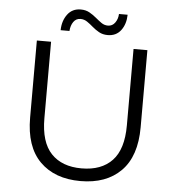

<svg xmlns="http://www.w3.org/2000/svg" viewBox="-59 -934 910 995"><g transform="rotate(5 396.0 -437.0)"><path d="M396 6Q262 6 185 -71Q108 -148 108 -299V-700H182V-302Q182 -178 238 -119Q294 -60 396 -60Q499 -60 555 -119Q611 -178 611 -302V-700H683V-299Q683 -148 606.5 -71Q530 6 396 6ZM471 -760Q445 -760 425.5 -771Q406 -782 390.5 -795.5Q375 -809 359 -820Q343 -831 324 -831Q301 -831 287.5 -812Q274 -793 272 -764H226Q227 -813 252 -846.5Q277 -880 321 -880Q347 -880 366.5 -869Q386 -858 402 -844.5Q418 -831 433.5 -820Q449 -809 468 -809Q491 -809 505 -828.5Q519 -848 520 -874H565Q564 -825 539.5 -792.5Q515 -760 471 -760Z"/></g></svg>

Font: Montserrat Thin
Style: Regular
Weight: 400
Version: Version 9.000